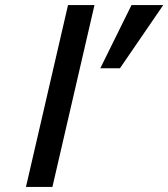

<svg xmlns="http://www.w3.org/2000/svg" viewBox="-20 -742 668 762"><path d="M188 0 355 -722H250L83 0ZM628 -722H502L378 -471H456Z"/></svg>

Font: Perun Medium Italic
Style: Regular
Weight: 500
Italic angle: -12°
Foundry: Copyright (c) Stefan Peev, Context Ltd, 2016
Version: Version 1.026